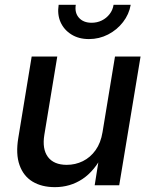

<svg xmlns="http://www.w3.org/2000/svg" viewBox="-20 -771 628 799"><path d="M208.5 7.8Q153.8 7.8 115.7 -15.1Q77.6 -38.1 61.3 -84Q44.9 -129.9 56.2 -197.3L111.8 -535.6H218.3L164.6 -210.4Q154.8 -150.9 179.4 -117.9Q204.1 -85 257.8 -85Q293.5 -85 324.7 -100.3Q356 -115.7 377.7 -146Q399.4 -176.3 406.7 -221.2L458.5 -535.6H564.9L476.1 0H374L395 -131.8H410.2Q374 -59.6 323 -25.9Q272 7.8 208.5 7.8ZM350.1 -608.4Q307.6 -608.4 276.9 -627.7Q246.1 -647 231.9 -679Q217.8 -710.9 224.1 -751H295.4Q290 -717.8 308.6 -697Q327.1 -676.3 361.3 -676.3Q384.3 -676.3 403.6 -685.8Q422.9 -695.3 436 -712.2Q449.2 -729 452.6 -751H523.9Q517.1 -711.4 491.9 -679Q466.8 -646.5 429.7 -627.4Q392.6 -608.4 350.1 -608.4Z"/></svg>

Font: Inter 20pt Medium
Style: Italic
Weight: 500
Italic angle: -9.3988°
Version: Version 4.001;git-66647c0bb